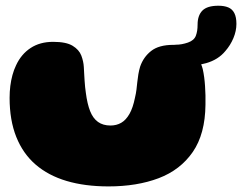

<svg xmlns="http://www.w3.org/2000/svg" viewBox="-20 -613 845 670"><path d="M358.5 37.5Q276.5 37.5 212.5 18.5Q148.5 -0.5 104.2 -38.8Q60 -77 36.8 -135.2Q13.5 -193.5 13.5 -271.5Q13.5 -293 16 -313Q18.5 -333 23.5 -351.2Q28.5 -369.5 36 -385Q54 -424 86.8 -445.5Q119.5 -467 165.5 -467Q211 -467 233.5 -453.2Q256 -439.5 263.8 -419Q271.5 -398.5 272.5 -379Q273 -367 273.8 -355Q274.5 -343 275.2 -331.5Q276 -320 277 -309.5Q278 -299 279.5 -289.5Q284.5 -250.5 294.5 -225.2Q304.5 -200 322 -187.5Q339.5 -175 365.5 -175Q386.5 -175 403 -184.5Q419.5 -194 431.8 -215.5Q444 -237 451 -272Q454.5 -286.5 456.2 -300.2Q458 -314 459.2 -327.2Q460.5 -340.5 462.8 -353.8Q465 -367 469 -380.5Q480.5 -414 507.5 -435.2Q534.5 -456.5 585 -456.5Q629.5 -456.5 653.2 -433.5Q677 -410.5 687.5 -372Q690.5 -358.5 692.5 -343.5Q694.5 -328.5 695.5 -312.8Q696.5 -297 697 -280.5Q697.5 -264 697 -247.5Q696 -145.5 652.8 -82.8Q609.5 -20 533.8 8.8Q458 37.5 358.5 37.5ZM596.5 -380.5Q583 -380.5 570.2 -389.5Q557.5 -398.5 557.5 -419.5Q557.5 -432.5 565.2 -444.8Q573 -457 594.5 -457Q614 -457 635.8 -464.5Q657.5 -472 663.5 -488.5Q666.5 -496.5 668 -505.8Q669.5 -515 669.5 -527Q669.5 -559 686.2 -576Q703 -593 742 -593Q762.5 -593 776.5 -587.2Q790.5 -581.5 797.8 -567.2Q805 -553 805 -529.5Q805 -505 794.5 -480Q784 -455 766.5 -435Q741.5 -404.5 699 -392.5Q656.5 -380.5 596.5 -380.5Z"/></svg>

Font: Gluten ExtraBold
Style: Regular
Weight: 800
Designer: Tyler Finck
Foundry: Etcetera Type Company
Version: Version 1.300